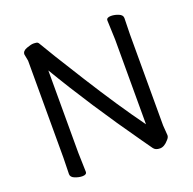

<svg xmlns="http://www.w3.org/2000/svg" viewBox="-129 -844 995 992"><g transform="rotate(-20 369.0 -347.5)"><path d="M586 19Q561 19 550.5 3.5Q540 -12 514 -48Q323 -318 181 -557V-105L184 1Q184 17 160 17Q141 17 119.5 8.5Q98 0 98 -17L100 -106V-640L93 -677Q93 -696 118 -705Q143 -714 155 -714Q165 -714 173 -712.5Q181 -711 186 -701Q218 -645 338.5 -453.5Q459 -262 560 -123V-589L556 -695Q556 -711 581 -711Q601 -711 622 -702.5Q643 -694 643 -677L641 -588V-87L645 -32Q645 -20 633 -8Q610 19 586 19Z"/></g></svg>

Font: LXGW WenKai Lite
Style: Bold
Weight: 700
Designer: LXGW / Fontworks Inc.
Foundry: LXGW / Fontworks Inc.
Version: Version 1.330;April 28, 2024